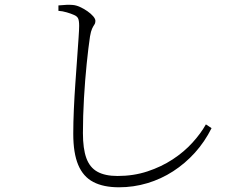

<svg xmlns="http://www.w3.org/2000/svg" viewBox="-20 -760 1040 815"><path d="M485 35Q419 35 376 12.5Q333 -10 312 -60Q291 -110 291 -192Q291 -240 293.5 -296Q296 -352 300 -408Q304 -464 307.5 -513.5Q311 -563 313.5 -599Q316 -635 316 -650Q316 -674 311 -683Q306 -692 293 -697Q282 -702 263.5 -707.5Q245 -713 228 -714V-737Q248 -739 262.5 -739.5Q277 -740 288 -739Q303 -738 319.5 -730.5Q336 -723 351 -712.5Q366 -702 375.5 -691Q385 -680 385 -671Q385 -662 380.5 -655.5Q376 -649 371 -638.5Q366 -628 362 -605Q355 -558 348 -489.5Q341 -421 336.5 -344Q332 -267 332 -195Q332 -129 346.5 -89Q361 -49 393.5 -31Q426 -13 479 -13Q547 -13 606 -32.5Q665 -52 713 -83.5Q761 -115 796.5 -154Q832 -193 854 -232L878 -216Q849 -158 807.5 -112Q766 -66 715 -33Q664 0 605.5 17.5Q547 35 485 35Z"/></svg>

Font: Noto Serif HK ExtraLight
Style: Regular
Weight: 200
Designer: Ryoko NISHIZUKA 西塚涼子 (kana & ideographs); Frank Grießhammer (Latin, Greek & Cyrillic); Wenlong ZHANG 张文龙 (bopomofo); San
Foundry: Adobe
Version: Version 2.002-H1;hotconv 1.1.0;makeotfexe 2.6.0